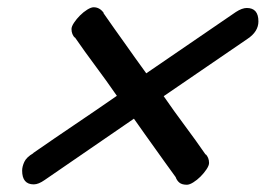

<svg xmlns="http://www.w3.org/2000/svg" viewBox="-20 -607 750 529"><path d="M630 -574Q647 -585 660 -585Q692 -585 692 -548Q692 -520 662 -500L431 -342Q460 -300 489.5 -260.5Q519 -221 548 -179L546 -183Q556 -173 556 -158Q556 -151 549 -140.5Q542 -130 532.5 -120.5Q523 -111 512.5 -104.5Q502 -98 495 -98Q481 -98 474 -104Q467 -110 464 -119Q448 -141 434 -160.5Q420 -180 406.5 -199Q393 -218 379 -237.5Q365 -257 349 -280Q285 -236 226 -195.5Q167 -155 103 -111Q86 -99 73 -99Q41 -99 41 -137Q41 -148 47 -161Q53 -174 72 -185H71Q133 -228 186.5 -264Q240 -300 302 -343Q273 -385 243.5 -424.5Q214 -464 185 -506L187 -502Q177 -512 177 -527Q177 -534 184 -544.5Q191 -555 200.5 -564.5Q210 -574 220.5 -580.5Q231 -587 238 -587Q255 -587 266 -571H265Q281 -548 295.5 -527.5Q310 -507 324 -487.5Q338 -468 352 -448Q366 -428 383 -405Z"/></svg>

Font: Discipuli Britannica Bold
Style: Regular
Weight: 700
Designer: Peter Wiegel
Foundry: Peter Wiegel
Version: Version 0.001 2009